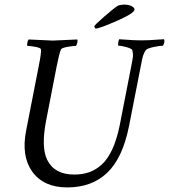

<svg xmlns="http://www.w3.org/2000/svg" viewBox="-20 -820 743 844"><path d="M211.9 -641.6Q224.1 -641.6 319.3 -646.5Q322.3 -642.6 319.8 -632.3Q317.4 -622.1 313.5 -618.2Q299.8 -618.2 275.4 -613.8Q251 -609.4 248 -602.5Q241.2 -588.9 229.5 -530.3L182.6 -289.1Q160.2 -172.9 187.5 -117.2Q219.7 -52.7 305.7 -52.7Q342.8 -52.7 372.1 -63Q401.4 -73.2 427.5 -96.9Q453.6 -120.6 473.4 -163.3Q493.2 -206.1 505.9 -267.6L557.6 -532.2Q563.5 -562 564.5 -573.2Q565.4 -584.5 561.5 -599.6Q559.1 -606.4 536.1 -612.8Q513.2 -619.1 500 -619.1Q498 -625 499.8 -633.5Q501.5 -642.1 503.9 -647.5Q515.6 -647 534.4 -645.5Q553.2 -644 568.4 -643.3Q583.5 -642.6 601.6 -642.6Q620.1 -642.6 635 -643.3Q649.9 -644 668 -645.5Q686 -647 701.2 -647.5Q706.1 -634.8 696.3 -619.1Q683.6 -619.1 655.3 -613.3Q627 -607.4 621.1 -599.6Q613.3 -588.9 609.1 -575.7Q605 -562.5 599.6 -533.2L547.9 -269.5Q520 -126.5 452.1 -61.3Q384.3 3.9 275.4 3.9Q171.4 3.9 121.1 -66.4Q73.2 -134.3 94.7 -245.1L150.4 -530.3Q162.1 -587.9 160.2 -602.5Q159.7 -609.4 137 -613.8Q114.3 -618.2 100.6 -618.2Q98.1 -621.6 100.1 -632.3Q102.1 -643.1 106.4 -646.5Q199.2 -641.6 211.9 -641.6ZM400.4 -694.3Q399.4 -694.3 397 -698.2Q394.5 -702.1 394.5 -704.1Q394.5 -709 436.8 -745.8Q479 -782.7 498 -794.9Q500 -796.4 509.5 -798.1Q519 -799.8 524.4 -799.8Q544.9 -799.8 558.1 -793.2Q571.3 -786.6 571.3 -778.3Q571.3 -762.2 493.9 -728.3Q416.5 -694.3 400.4 -694.3Z"/></svg>

Font: Crimson
Style: Italic
Weight: 400
Italic angle: -11°
Version: Version 0.8